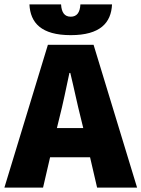

<svg xmlns="http://www.w3.org/2000/svg" viewBox="-30 -854 644 874"><path d="M240 -316C256 -378 272 -456 286 -522H290C306 -457 322 -378 338 -316L349 -271H229ZM-10 0H166L198 -138H380L412 0H594L396 -650H188ZM292 -694C426 -694 476 -750 480 -834H336C334 -797 320 -778 292 -778C264 -778 250 -797 248 -834H104C108 -750 158 -694 292 -694Z"/></svg>

Font: Giro Sans Black
Style: Regular
Weight: 900
Designer: Paul D. Hunt
Foundry: Adobe Systems Incorporated
Version: Version 1.000;PS 1.0;hotconv 1.0.88;makeotf.lib2.5.647800